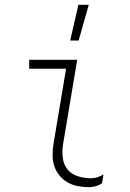

<svg xmlns="http://www.w3.org/2000/svg" viewBox="-20 -768 540 796"><path d="M349 8Q325 8 302 3.5Q279 -1 260 -12Q241 -23 226.5 -40.5Q212 -58 205 -79.5Q198 -101 198 -125Q198 -149 202 -173L254 -483H101V-520H300L241 -167Q237 -140 240.5 -112.5Q244 -85 260 -65.5Q276 -46 302.5 -37.5Q329 -29 356 -29Q370 -29 383.5 -33Q397 -37 409 -45L403 -8Q391 0 377 4Q363 8 349 8ZM271 -600 305 -748H348L306 -600Z"/></svg>

Font: Iosevka Extralight Oblique
Style: Regular
Weight: 200
Italic angle: -9°
Monospace: yes
Designer: Belleve Invis
Foundry: Belleve Invis
Version: Version 32.5.0; ttfautohint (v1.8.4)